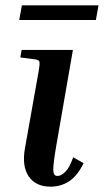

<svg xmlns="http://www.w3.org/2000/svg" viewBox="-20 -694 389 719"><path d="M56 -479 61 -507H253L191 -150Q179 -80 179.5 -57.5Q180 -35 195 -35Q209 -35 225 -51Q241 -67 254 -105L293 -83Q271 -37 240 -16Q209 5 169 5Q114 5 87.5 -33.5Q61 -72 74 -142L124 -423Q130 -457 127.5 -463.5Q125 -470 110 -472ZM349 -674 339 -619H52L62 -674Z"/></svg>

Font: Inria Serif
Style: Bold Italic
Weight: 700
Italic angle: -10°
Designer: Black Foundry Team
Foundry: Black Foundry
Version: Version 1.000; ttfautohint (v1.8.3)